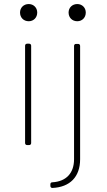

<svg xmlns="http://www.w3.org/2000/svg" viewBox="-20 -718 529 949"><path d="M122 -613C146 -613 164 -631 164 -656C164 -680 146 -698 122 -698C97 -698 79 -680 79 -656C79 -631 97 -613 122 -613ZM362 -613C386 -613 404 -631 404 -656C404 -680 386 -698 362 -698C337 -698 319 -680 319 -656C319 -631 337 -613 362 -613ZM114 -1H124C130 -1 134 -5 134 -11V-492C134 -498 130 -502 124 -502H114C108 -502 104 -498 104 -492V-11C104 -5 108 -1 114 -1ZM239 211C326 207 376 156 376 69V-491C376 -497 372 -501 366 -501H356C350 -501 346 -497 346 -491V69C346 138 307 179 239 183C232 183 229 187 229 193V201C229 207 233 211 239 211Z"/></svg>

Font: Barlow Thin
Style: Regular
Weight: 250
Designer: Jeremy Tribby
Foundry: Tribby Type
Version: Version 1.422;hotconv 1.0.109;makeotfexe 2.5.65596